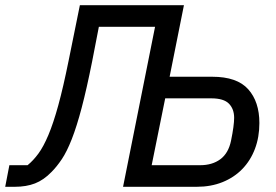

<svg xmlns="http://www.w3.org/2000/svg" viewBox="-57 -718 1059 738"><path d="M-21 -83H49Q71 -101 90.5 -127.5Q110 -154 129 -199Q148 -244 167 -313Q186 -382 207 -486L250 -698H650L595 -423H759Q854 -423 897 -375Q940 -327 940 -245Q940 -191 923 -146Q906 -101 874.5 -68.5Q843 -36 798.5 -18Q754 0 699 0H416L539 -615H323L297 -481Q276 -376 257 -304Q238 -232 219 -183.5Q200 -135 180.5 -106Q161 -77 141 -57Q111 -26 77.5 -13Q44 0 0 0H-37ZM712 -83Q759 -83 790 -106Q821 -129 831 -177Q837 -206 840 -228.5Q843 -251 843 -265Q843 -299 823 -319.5Q803 -340 755 -340H578L526 -83Z"/></svg>

Font: IBM Plex Sans Text
Style: Italic
Weight: 450
Italic angle: -11°
Designer: Mike Abbink, Paul van der Laan, Pieter van Rosmalen
Foundry: Bold Monday
Version: Version 3.005